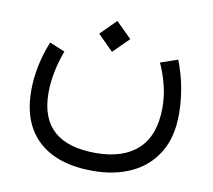

<svg xmlns="http://www.w3.org/2000/svg" viewBox="-70 -466 848 765"><g transform="rotate(10 353.5 -83.5)"><path d="M282.7 -323.2 345.2 -385.7 408.2 -323.2 345.2 -260.7ZM541 -252 610.8 -275.9Q632.3 -220.2 641.8 -166.5Q651.4 -112.8 651.4 -61Q651.4 30.8 613.3 93.5Q575.2 156.2 507.6 188Q439.9 219.7 352.1 219.7Q209.5 219.7 132.3 149.4Q55.2 79.1 55.2 -54.2Q55.2 -151.9 96.2 -254.4L158.2 -229Q124.5 -137.2 124.5 -56.6Q124.5 147.5 350.6 147.5Q461.9 147.5 521.7 91.8Q581.5 36.1 582 -75.7Q582 -119.6 571.5 -163.8Q561 -208 541 -252Z"/></g></svg>

Font: Vazir Light WOL-UI
Style: Light-WOL-UI
Weight: 300
Designer: Saber Rastikerdar
Foundry: Saber Rastikerdar
Version: Version 30.1.0